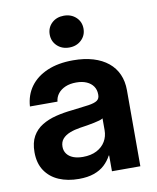

<svg xmlns="http://www.w3.org/2000/svg" viewBox="-83 -798 714 871"><g transform="rotate(-10 273.5 -362.5)"><path d="M210.4 8.3Q158.7 8.3 118.7 -8.8Q78.6 -25.9 55.4 -60.3Q32.2 -94.7 32.2 -146Q32.2 -189.9 48.6 -218.8Q64.9 -247.6 93.3 -264.9Q121.6 -282.2 158 -291.3Q194.3 -300.3 234.4 -304.2Q282.2 -309.6 310.1 -313.7Q337.9 -317.9 350.1 -326.2Q362.3 -334.5 362.3 -351.6V-355Q362.3 -375.5 351.6 -391.4Q340.8 -407.2 320.8 -416Q300.8 -424.8 272.9 -424.8Q244.6 -424.8 223.4 -415.8Q202.1 -406.7 189.5 -390.9Q176.8 -375 174.8 -354H47.9Q51.3 -406.2 79.3 -444.8Q107.4 -483.4 157.5 -504.9Q207.5 -526.4 276.4 -526.4Q328.1 -526.4 368.7 -514.2Q409.2 -502 437.3 -479Q465.3 -456.1 479.7 -423.6Q494.1 -391.1 494.1 -350.6V0H363.3V-72.8H361.3Q348.6 -48.8 328.9 -30.5Q309.1 -12.2 280 -2Q251 8.3 210.4 8.3ZM245.6 -86.9Q282.7 -86.9 309.1 -100.6Q335.4 -114.3 349.1 -137.5Q362.8 -160.6 362.8 -189.5V-243.7Q356.9 -239.7 346.2 -236.6Q335.4 -233.4 321 -230.5Q306.6 -227.5 289.6 -224.6Q272.5 -221.7 254.4 -219.2Q229 -215.3 207.8 -207Q186.5 -198.7 174.1 -184.6Q161.6 -170.4 161.6 -148.4Q161.6 -129.4 171.9 -115.5Q182.1 -101.6 200.9 -94.2Q219.7 -86.9 245.6 -86.9ZM270.5 -586.4Q236.8 -586.4 214.8 -607.4Q192.9 -628.4 192.9 -659.7Q192.9 -691.4 214.8 -712.2Q236.8 -732.9 270.5 -732.9Q304.2 -732.9 326.4 -712.2Q348.6 -691.4 348.6 -659.7Q348.6 -628.4 326.4 -607.4Q304.2 -586.4 270.5 -586.4Z"/></g></svg>

Font: Inter Cardless Display
Style: Bold
Weight: 700
Designer: Rasmus Andersson
Foundry: rsms
Version: Version 4.001;git-9221beed3